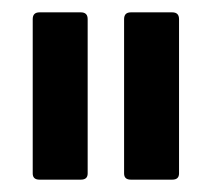

<svg xmlns="http://www.w3.org/2000/svg" viewBox="-20 -703 343 311"><path d="M192 -412Q181 -412 181 -422V-672Q181 -683 192 -683H259Q270 -683 270 -672V-422Q270 -412 259 -412ZM44 -412Q33 -412 33 -422V-672Q33 -683 44 -683H111Q122 -683 122 -672V-422Q122 -412 111 -412Z"/></svg>

Font: Sofia Sans Extra Condensed SemiBold
Style: Regular
Weight: 600
Designer: Botio Nikoltchev, Ani Petrova
Foundry: lettersoup
Version: Version 4.101